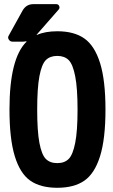

<svg xmlns="http://www.w3.org/2000/svg" viewBox="-20 -890 540 920"><path d="M199.7 -128.4Q219.7 -108.4 254.4 -108.4Q289.1 -108.4 309.1 -128.4Q329.1 -148.4 340.3 -205.1Q351.6 -261.7 351.6 -364.7Q351.6 -467.8 340.3 -524.9Q329.1 -582 309.1 -602.1Q289.1 -622.1 254.4 -622.1Q219.7 -622.1 199.7 -602.1Q179.7 -582 168.9 -524.9Q158.2 -467.8 158.2 -364.7Q158.2 -261.7 168.9 -205.1Q179.7 -148.4 199.7 -128.4ZM254.9 -740.2Q335 -740.2 384.3 -705.6Q433.6 -670.9 459.5 -587.9Q485.4 -504.9 485.4 -364.7Q485.4 -224.6 459.5 -141.6Q433.6 -58.6 384.3 -24.4Q335 9.8 254.4 9.8Q173.8 9.8 125 -24.4Q76.2 -58.6 50.8 -141.6Q25.4 -224.6 25.4 -365.2Q25.4 -609.4 106.4 -689.5Q107.4 -690.4 106.9 -691.4Q106.4 -692.4 105.5 -692.4Q95.7 -690.4 89.8 -690.4H40Q28.3 -690.4 22 -700.7Q15.6 -710.9 22.5 -720.7L87.9 -838.9Q105.5 -870.1 139.6 -870.1H250Q259.8 -870.1 263.7 -860.8Q267.6 -851.6 260.7 -843.8L156.2 -724.6Q154.3 -722.7 157.2 -722.7Q196.3 -740.2 254.9 -740.2Z"/></svg>

Font: Rounded-L Mgen+ 1m bold
Style: Bold
Weight: 700
Designer: [Source Han Sans]
Ryoko NISHIZUKA  (kana & ideographs); Paul D. Hunt (Latin, Greek & Cyrillic); Wenlong ZHANG  (bopomofo
Version: Version 1.059.20150602